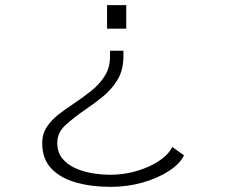

<svg xmlns="http://www.w3.org/2000/svg" viewBox="-20 -520 912 746"><path d="M470.5 -408.5H396V-500H470.5ZM459.5 -323V-300.5Q459.5 -248 436.8 -210.2Q414 -172.5 379 -144.2Q344 -116 308.5 -92Q267 -63.5 234.8 -34.2Q202.5 -5 202.5 35Q202.5 71.5 222 95.5Q241.5 119.5 272.8 133.5Q304 147.5 339.8 153.2Q375.5 159 408.5 159Q461 159 510.8 144.5Q560.5 130 597.5 105.5Q634.5 81 649.5 51L695 83.5Q679.5 116 637.2 143.8Q595 171.5 535.8 188.8Q476.5 206 409.5 206Q335.5 206 275.2 189Q215 172 179.5 134.8Q144 97.5 144 36Q144 0 162.2 -27.2Q180.5 -54.5 209 -76.5Q237.5 -98.5 269.5 -119.5Q304 -142.5 335.5 -167.8Q367 -193 387.2 -225.2Q407.5 -257.5 407.5 -301.5V-323Z"/></svg>

Font: Trispace SemiExpanded ExtraLight
Style: Regular
Weight: 200
Width: 6
Designer: Tyler Finck
Foundry: Etcetera Type Company
Version: Version 1.210; ttfautohint (v1.8.3)